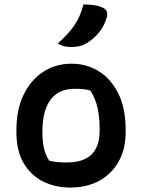

<svg xmlns="http://www.w3.org/2000/svg" viewBox="-20 -834 640 865"><path d="M303 -547Q369 -547 424 -513.5Q479 -480 512.5 -414Q546 -348 546 -250V-237Q546 -162 514.5 -106Q483 -50 427 -19.5Q371 11 296 11Q229 11 174 -16.5Q119 -44 86.5 -99Q54 -154 54 -238V-250Q54 -340 86 -406.5Q118 -473 174 -510Q230 -547 303 -547ZM317 -434Q244 -434 207.5 -384.5Q171 -335 171 -242V-235Q171 -199 178 -167Q185 -135 202 -110Q233 -102 279 -102Q356 -102 392.5 -138Q429 -174 429 -246V-252Q429 -306 419 -349.5Q409 -393 387 -426Q363 -434 317 -434ZM356 -814Q384 -814 406 -810.5Q428 -807 444 -799Q458 -792 461.5 -780.5Q465 -769 461 -756Q451 -719 427 -689Q403 -659 373 -641Q357 -631 339.5 -626.5Q322 -622 301 -622Q266 -622 240 -638Q287 -679 314.5 -719Q342 -759 356 -814Z"/></svg>

Font: Recursive Sn Csl St SmB
Style: Regular
Weight: 600
Version: Version 1.079;hotconv 1.0.112;makeotfexe 2.5.65598; ttfautoh